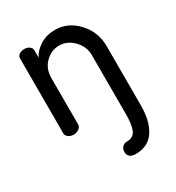

<svg xmlns="http://www.w3.org/2000/svg" viewBox="-171 -586 845 920"><g transform="rotate(-30 251.5 -125.5)"><path d="M272 -480Q343 -480 395.5 -423.5Q448 -367 448 -288V40Q448 127 414 178Q380 229 311 229Q268 229 268 193Q268 177 278 166.5Q288 156 302 156Q340 156 352.5 127Q365 98 365 40V-288Q365 -333 331 -369Q297 -405 251 -405Q208 -405 175 -372.5Q142 -340 142 -288V-30Q142 -19 129 -9.5Q116 0 100 0Q83 0 71 -9Q59 -18 59 -30V-445Q59 -458 70.5 -466Q82 -474 100 -474Q115 -474 126.5 -465.5Q138 -457 138 -445V-404Q154 -436 189.5 -458Q225 -480 272 -480Z"/></g></svg>

Font: Dosis
Style: Medium
Weight: 500
Designer: Edgar Tolentino, Pablo Impallari, Igino Marini
Foundry: Edgar Tolentino, Pablo Impallari, Igino Marini
Version: Version 1.007